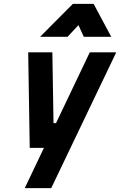

<svg xmlns="http://www.w3.org/2000/svg" viewBox="-20 -772 626 1001"><path d="M253 -499 259 -130H272L448 -499H586L247 209H109L209 -1H135L127 -499ZM360 -752H468L560 -580H417L389 -641L332 -580H189Z"/></svg>

Font: Panefresco 999wt
Style: Italic
Weight: 900
Version: Version 1.001